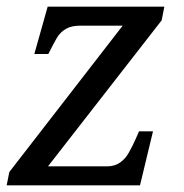

<svg xmlns="http://www.w3.org/2000/svg" viewBox="-21 -556 552 576"><path d="M399 0H-1L7 -40L347 -479H220C203 -479 188 -476 178 -470C167 -464 157 -455 150 -443C143 -431 135 -416 126 -398L124 -394H82L122 -536H472L464 -495L123 -57H301C316 -57 329 -61 340 -69C350 -76 359 -86 366 -99C373 -112 380 -125 386 -139L396 -162H438L399 0Z"/></svg>

Font: NameLogos Serif
Style: Italic
Weight: 500
Version: Version 0.1